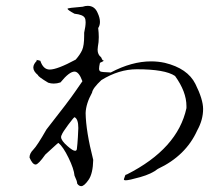

<svg xmlns="http://www.w3.org/2000/svg" viewBox="-20 -590 750 657"><path d="M258 47Q268 47 283 25.5Q298 4 299 -43Q274 -141 273 -203Q274 -235 295 -273Q297 -288 327 -316Q387 -353 448 -353Q545 -353 579 -330Q618 -276 618 -227V-220Q588 -81 414 7Q410 7 408.5 10Q407 13 404 23V24Q404 27 410 27Q421 27 460 16Q499 5 520 -12Q616 -57 655 -144Q675 -180 675 -217Q675 -250 648.5 -303Q622 -356 544 -375Q521 -380 497 -380Q431 -380 359 -342Q328 -343 323.5 -345.5Q319 -348 319 -355Q319 -362 322 -375Q335 -381 335 -382Q335 -383 332.5 -383.5Q330 -384 326 -394Q314 -403 314 -420L315 -431Q318 -445 318 -463Q318 -477 316 -494Q322 -503 322 -515Q322 -529 314 -546Q304 -570 280 -570Q272 -570 263 -567Q211 -563 211 -560Q211 -556 235 -543Q264 -540 270 -529Q273 -524 273 -514Q273 -500 268 -478V-468Q268 -434 261 -418.5Q254 -403 239 -386Q176 -352 150 -352Q128 -352 118 -382Q108 -385 105 -385H104Q104 -383 106 -383L108 -384Q94 -371 94 -359Q94 -346 110 -333Q110 -328 145 -307Q154 -304 164 -304Q175 -304 187 -308Q217 -345 235 -345Q250 -345 262 -312Q258 -307 237 -276Q216 -245 139 -147Q107 -91 94 -78Q81 -65 81 -51Q91 -27 102 -27Q111 -27 135 -61Q163 -86 169.5 -92.5Q176 -99 180 -101Q196 -88 214.5 -50Q233 -12 235 11Q244 30 244 37V38Q250 47 258 47ZM237 -74Q229 -74 211 -90Q189 -109 189 -121Q189 -125 191 -128Q194 -137 213 -162.5Q232 -188 235 -189Q248 -183 248 -152Q248 -146 246.5 -120.5Q245 -95 243 -80Q242 -74 237 -74Z"/></svg>

Font: Xiaobo Songti 小帛宋体
Style: Regular
Weight: 400
Version: Version 1.501;March 17, 2024;FontCreator 14.0.0.2814 64-bit